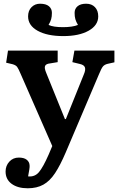

<svg xmlns="http://www.w3.org/2000/svg" viewBox="-20 -782 638 1032"><path d="M129 230Q75 230 42.5 206Q10 182 10 140Q10 109 30 87Q50 65 81 65Q109 65 123.5 76.5Q138 88 139 106Q140 114 137.5 129.5Q135 145 131 166Q167 170 189.5 143Q212 116 241 50L261 3L90 -387Q79 -413 72 -422.5Q65 -432 47 -437L13 -445L23 -510H290V-448L248 -441Q228 -439 222.5 -428Q217 -417 229 -389L329 -142H334L431 -383Q441 -406 436.5 -419.5Q432 -433 410 -438L369 -448L380 -510H595V-447L559 -439Q542 -435 533.5 -425Q525 -415 512 -383L333 38Q304 106 276 148.5Q248 191 213 210.5Q178 230 129 230ZM320 -588Q234 -588 182.5 -616.5Q131 -645 131 -694Q131 -725 149.5 -743.5Q168 -762 195 -762Q227 -762 243 -748.5Q259 -735 259 -713Q259 -693 255 -679Q251 -665 241 -648Q266 -636 319 -636Q343 -636 364 -639Q385 -642 399 -648Q389 -665 385 -679Q381 -693 381 -713Q381 -735 397 -748.5Q413 -762 443 -762Q473 -762 490.5 -743.5Q508 -725 508 -694Q508 -646 456.5 -617Q405 -588 320 -588Z"/></svg>

Font: Literata SemiBold
Style: Regular
Weight: 600
Designer: Latin by Veronika Burian and Jose Scaglione. Greek by Irene Vlachou. Cyrillic by Vera Evstafieva.
Foundry: TypeTogether
Version: Version 3.103; ttfautohint (v1.8.4.7-5d5b);gftools[0.9.29]